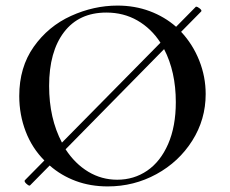

<svg xmlns="http://www.w3.org/2000/svg" viewBox="-20 -656 823 688"><path d="M717 -319Q717 -228 669 -152Q621 -76 540.5 -32Q460 12 366 12Q304 12 251.5 -7.5Q199 -27 158 -63L87 9H86Q81 9 73.5 1.5Q66 -6 69 -10L139 -81Q95 -125 72 -185Q49 -245 49 -312Q49 -415 101 -488.5Q153 -562 234.5 -599Q316 -636 401 -636Q463 -636 516.5 -616Q570 -596 611 -560L682 -632H683Q688 -632 696 -625.5Q704 -619 701 -615L629 -542Q671 -497 694 -439Q717 -381 717 -319ZM202 -145 555 -503Q522 -554 472.5 -582.5Q423 -611 361 -611Q263 -611 209.5 -541Q156 -471 156 -348Q156 -232 202 -145ZM610 -290Q610 -399 568 -480L215 -121Q249 -69 296.5 -40.5Q344 -12 400 -12Q460 -12 507.5 -44.5Q555 -77 582.5 -140Q610 -203 610 -290Z"/></svg>

Font: Cormorant Garamond SemiBold
Style: Regular
Weight: 600
Designer: Christian Thalmann (Catharsis Fonts)
Version: Version 3.000